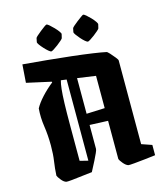

<svg xmlns="http://www.w3.org/2000/svg" viewBox="-119 -893 857 994"><g transform="rotate(-15 309.5 -395.5)"><path d="M73 -393Q87 -419 114.5 -449Q142 -479 175 -505L174 -509L43 -538L50 -635Q111 -630 178 -623.5Q245 -617 307 -610Q369 -603 417 -596Q465 -589 487 -584Q491 -584 503 -571Q515 -558 526 -544Q537 -530 537 -526V-77L592 -58V-3Q570 0 537.5 3.5Q505 7 478 9.5Q451 12 445 11Q432 7 418.5 -9.5Q405 -26 403 -33V-238L305 -242V-114Q305 -108 298 -92.5Q291 -77 281 -57L253 -3Q231 -1 200 3Q169 7 144 9.5Q119 12 113 11Q100 8 86.5 -9Q73 -26 71 -33Q73 -72 78.5 -108Q84 -144 84 -191Q84 -246 76.5 -295.5Q69 -345 73 -393ZM207 -76 251 -65V-500L221 -504Q216 -486 213 -458.5Q210 -431 208.5 -384.5Q207 -338 207 -263.5Q207 -189 207 -76ZM403 -479 305 -493V-302L403 -306ZM352 -747Q352 -750 361.5 -758.5Q371 -767 384 -777Q397 -787 407.5 -794.5Q418 -802 420 -802Q425 -802 435.5 -793Q446 -784 457.5 -772Q469 -760 476.5 -749Q484 -738 483 -734L478 -713Q477 -710 467.5 -701.5Q458 -693 445.5 -683.5Q433 -674 422.5 -667.5Q412 -661 409 -661Q404 -661 394 -669.5Q384 -678 373.5 -690Q363 -702 355.5 -712.5Q348 -723 348 -727ZM156 -747Q156 -750 165.5 -758.5Q175 -767 187.5 -777Q200 -787 210.5 -794.5Q221 -802 224 -802Q228 -802 238.5 -793Q249 -784 260.5 -772Q272 -760 280 -749Q288 -738 287 -734L282 -713Q281 -710 271.5 -701.5Q262 -693 249.5 -683.5Q237 -674 226.5 -667.5Q216 -661 213 -661Q208 -661 198 -669.5Q188 -678 177 -690Q166 -702 158.5 -712.5Q151 -723 152 -727Z"/></g></svg>

Font: Grenze Gotisch
Style: Bold
Weight: 700
Designer: Renata Polastri
Foundry: Omnibus-Type
Version: Version 1.001